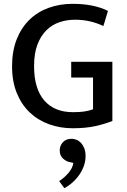

<svg xmlns="http://www.w3.org/2000/svg" viewBox="-20 -660 662 1003"><path d="M360 -640Q470 -640 544 -603L520 -524Q484 -541 447.5 -549Q411 -557 372 -557Q329 -557 290.5 -544Q252 -531 222.5 -502Q193 -473 175.5 -427Q158 -381 158 -314Q158 -197 211 -135.5Q264 -74 361 -74Q395 -74 419.5 -77.5Q444 -81 466 -89V-255H352V-337H567V-28Q527 -12 477 -1Q427 10 360 10Q294 10 236 -11Q178 -32 135 -73Q92 -114 67.5 -174.5Q43 -235 43 -314Q43 -393 67 -454Q91 -515 133.5 -556.5Q176 -598 234 -619Q292 -640 360 -640ZM345 187Q327 184 309.5 168.5Q292 153 292 126Q292 101 308.5 83Q325 65 354 65Q366 65 379 70Q392 75 402.5 86Q413 97 420 114Q427 131 427 156Q427 181 418.5 205.5Q410 230 395 252Q380 274 359.5 292.5Q339 311 316 323L289 286Q316 269 338 243Q360 217 363 191Z"/></svg>

Font: Mukta Malar Medium
Style: Regular
Weight: 500
Designer: Aadarsh Rajan, Girish Dalvi, Yashodeep Gholap
Foundry: Ek Type
Version: Version 2.538;PS 1.000;hotconv 16.6.51;makeotf.lib2.5.65220;